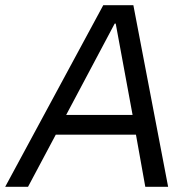

<svg xmlns="http://www.w3.org/2000/svg" viewBox="-62 -720 718 740"><path d="M-42 0H46L153 -201H462L498 0H586L452 -700H336ZM193 -277 380 -629H384L449 -277Z"/></svg>

Font: Fixel Display 20240404
Style: Italic
Weight: 400
Italic angle: -10°
Designer: AlfaBravo + MacPaw
Foundry: Kyrylo Tkachov, Marchela Mozhyna, Serhii Makarenko, Maria Weinstein, Zakhar Kryvoshyya
Version: Version 1.211;Glyphs 3.2 (3225)